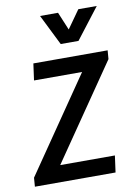

<svg xmlns="http://www.w3.org/2000/svg" viewBox="-83 -777 580 830"><g transform="rotate(-10 207.0 -361.5)"><path d="M2 0 5 -39 289 -453H78L88 -526H414L411 -488L126 -73H366L356 0ZM219 -588 152 -723H231L264 -644L320 -723H401L297 -588Z"/></g></svg>

Font: Archivo Narrow
Style: Italic
Weight: 400
Italic angle: -8°
Designer: Hector Gatti
Foundry: Omnibus-Type
Version: Version 3.002